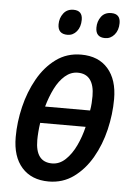

<svg xmlns="http://www.w3.org/2000/svg" viewBox="-53 -779 576 829"><g transform="rotate(5 234.5 -364.0)"><path d="M189 10Q115 10 73 -37Q31 -84 31 -169Q31 -234 47 -300.5Q63 -367 94.5 -423Q126 -479 173 -513.5Q220 -548 282 -548Q357 -548 398.5 -500.5Q440 -453 440 -369Q440 -303 424 -236Q408 -169 376 -113.5Q344 -58 297 -24Q250 10 189 10ZM341 -311Q344 -327 345 -343.5Q346 -360 346 -374Q346 -420 328 -444.5Q310 -469 274 -469Q244 -469 219 -447.5Q194 -426 176 -390Q158 -354 146 -311ZM197 -69Q229 -69 255 -93.5Q281 -118 299.5 -157Q318 -196 328 -239H131Q128 -219 126.5 -199.5Q125 -180 125 -164Q125 -69 197 -69ZM378 -628Q337 -628 337 -670Q337 -697 352 -717.5Q367 -738 396 -738Q435 -738 435 -698Q435 -667 418.5 -647.5Q402 -628 378 -628ZM215 -628Q173 -628 173 -670Q173 -697 188.5 -717.5Q204 -738 232 -738Q271 -738 271 -698Q271 -667 255 -647.5Q239 -628 215 -628Z"/></g></svg>

Font: Noto Sans Condensed Medium
Style: Italic
Weight: 500
Width: 3
Italic angle: -12°
Designer: Monotype Design Team
Foundry: Monotype Imaging Inc.
Version: Version 2.013; ttfautohint (v1.8.4.7-5d5b)